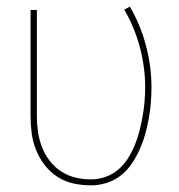

<svg xmlns="http://www.w3.org/2000/svg" viewBox="-20 -550 540 578"><path d="M254 8Q228 8 202 2.5Q176 -3 154 -17Q132 -31 115.5 -52Q99 -73 89 -97.5Q79 -122 75.5 -148Q72 -174 72 -200V-520H91V-200Q91 -176 94.5 -152.5Q98 -129 106.5 -107Q115 -85 129.5 -66Q144 -47 164 -34Q184 -21 207 -15.5Q230 -10 254 -10Q276 -10 297.5 -17.5Q319 -25 336 -39.5Q353 -54 365 -73Q377 -92 385.5 -112.5Q394 -133 399.5 -154.5Q405 -176 409 -198Q413 -220 415 -242.5Q417 -265 417 -287Q417 -348 401 -408Q385 -468 354 -521L371 -530Q403 -475 419.5 -412.5Q436 -350 436 -287Q436 -263 434 -239Q432 -215 427.5 -191Q423 -167 416.5 -144Q410 -121 400 -99Q390 -77 376.5 -57Q363 -37 344 -22Q325 -7 301.5 0.5Q278 8 254 8Z"/></svg>

Font: Iosevka Term Curly Thin
Style: Regular
Weight: 100
Designer: Belleve Invis
Foundry: Belleve Invis
Version: Version 32.3.0